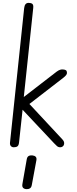

<svg xmlns="http://www.w3.org/2000/svg" viewBox="-20 -1024 532 1335"><path d="M76 0Q63.5 0 55.8 -8.2Q48 -16.5 49.5 -32L148 -967.5Q150 -985.5 157.5 -994.8Q165 -1004 179.5 -1004Q196.5 -1004 205 -996.8Q213.5 -989.5 211 -968L145.5 -349.5L373.5 -525.5Q387 -535.5 397.8 -538.8Q408.5 -542 418 -541Q433 -540 439 -535.2Q445 -530.5 445.5 -519Q446.5 -510.5 440 -502Q433.5 -493.5 420 -483L184.5 -301L414.5 -54Q423 -44.5 425 -37Q427 -29.5 425.5 -21Q423.5 -11 415.8 -5.5Q408 0 399 0Q385.5 0 376.2 -8.2Q367 -16.5 356.5 -27.5L137 -261L112.5 -34Q110.5 -14 101.8 -7Q93 0 76 0ZM161.5 291Q147 289.5 139.8 281Q132.5 272.5 136 254L166 83.5Q169 66.5 179.2 60.8Q189.5 55 205 56.5Q220 58 228 65.8Q236 73.5 233 90.5L201 263Q198 280 187 286.2Q176 292.5 161.5 291Z"/></svg>

Font: Edu SA Hand
Style: Regular
Weight: 400
Designer: Tina and Corey Anderson, Eben Sorkin, Mirko Velimirovic
Foundry: Google for Education
Version: Version 2.000